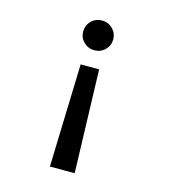

<svg xmlns="http://www.w3.org/2000/svg" viewBox="-107 -797 784 883"><g transform="rotate(15 285.0 -355.5)"><path d="M270.5 -711Q300.5 -711 321.2 -690.2Q342 -669.5 342 -639.5Q342 -610.5 321.2 -590Q300.5 -569.5 270.5 -569.5Q240.5 -569.5 219.8 -590Q199 -610.5 199 -639.5Q199 -669.5 219.5 -690.2Q240 -711 270.5 -711ZM315 -490.5 330 0H212L227 -490.5Z"/></g></svg>

Font: League Mono Narrow Medium
Style: Regular
Weight: 500
Width: 3
Designer: Tyler Finck
Foundry: The League of Moveable Type / Tyler Finck
Version: Version 2.210